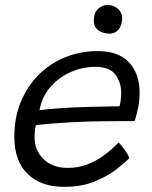

<svg xmlns="http://www.w3.org/2000/svg" viewBox="-20 -732 590 744"><path d="M481 -119Q464 -101.5 430.2 -75.2Q396.5 -49 346 -28.5Q295.5 -8 228.5 -8Q138.5 -8 87 -58Q35.5 -108 35.5 -202.5Q35.5 -276 60.5 -336.8Q85.5 -397.5 129.5 -441.8Q173.5 -486 232.2 -510Q291 -534 358.5 -534Q439 -534 480 -490.2Q521 -446.5 521 -372Q521 -345 516 -318.2Q511 -291.5 501.5 -262.5Q496.5 -262.5 476.8 -262.5Q457 -262.5 429.5 -262.5Q402 -262.5 372.8 -262Q343.5 -261.5 320 -261Q286.5 -260 246.8 -257.8Q207 -255.5 172.2 -252.5Q137.5 -249.5 119 -247Q114 -227.5 114 -198Q114 -149 149 -115.2Q184 -81.5 242 -81.5Q283.5 -81.5 317.2 -94.5Q351 -107.5 376.5 -125.5Q402 -143.5 418 -159Q434 -174.5 440 -180Q443.5 -176.5 452.5 -165.5Q461.5 -154.5 470 -141.5Q478.5 -128.5 481 -119ZM133 -305Q155.5 -308.5 210.8 -312.5Q266 -316.5 332 -318Q370.5 -319 404.5 -319.5Q438.5 -320 443 -320Q449.5 -342.5 449.5 -374.5Q449.5 -412.5 427.2 -442.8Q405 -473 348.5 -473Q301 -473 255.2 -453.2Q209.5 -433.5 176.2 -396Q143 -358.5 133 -305ZM397 -712.5Q421 -712.5 437.2 -697.8Q453.5 -683 453.5 -661.5Q453.5 -635.5 440 -618.5Q426.5 -601.5 404 -601.5Q380 -601.5 361.8 -614.2Q343.5 -627 343.5 -651.5Q343.5 -681.5 359.2 -697Q375 -712.5 397 -712.5Z"/></svg>

Font: Grandstander Light
Style: Italic
Weight: 300
Italic angle: -15°
Designer: Tyler Finck
Foundry: Etcetera Type Co
Version: Version 1.200; ttfautohint (v1.8.3)